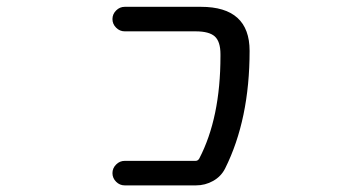

<svg xmlns="http://www.w3.org/2000/svg" viewBox="-20 -567 1040 566"><path d="M572.3 -546.9Q715.8 -546.9 715.8 -417Q715.8 -214.8 643.6 -70.3Q631.8 -46.9 608.4 -33.7Q585 -20.5 557.6 -20.5H347.7Q333 -20.5 322.3 -31.2Q311.5 -42 311.5 -56.6Q311.5 -71.3 322.3 -82Q333 -92.8 347.7 -92.8H556.6Q563.5 -92.8 567.4 -99.6Q629.9 -219.7 629.9 -401.4Q629.9 -404.3 629.9 -407.2Q629.9 -444.3 613.3 -459.5Q596.7 -474.6 556.6 -474.6H347.7Q333 -474.6 322.3 -485.4Q311.5 -496.1 311.5 -510.7Q311.5 -525.4 322.3 -536.1Q333 -546.9 347.7 -546.9Z"/></svg>

Font: Rounded Mgen+ 1mn regular
Style: Regular
Weight: 400
Designer: [Source Han Sans]
Ryoko NISHIZUKA  (kana & ideographs); Paul D. Hunt (Latin, Greek & Cyrillic); Wenlong ZHANG  (bopomofo
Version: Version 1.059.20150602